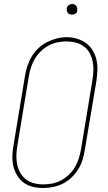

<svg xmlns="http://www.w3.org/2000/svg" viewBox="-20 -932 540 960"><path d="M195 8Q169 8 143.5 2Q118 -4 98 -19Q78 -34 65 -56Q52 -78 46.5 -103Q41 -128 42 -155Q43 -182 48 -208L105 -553Q109 -578 117 -602.5Q125 -627 138.5 -649.5Q152 -672 171.5 -690.5Q191 -709 214.5 -721Q238 -733 263 -739.5Q288 -746 313 -746Q340 -746 365 -738.5Q390 -731 410.5 -716Q431 -701 444 -679Q457 -657 462.5 -632Q468 -607 467 -580.5Q466 -554 462 -527L404 -182Q400 -157 392.5 -132.5Q385 -108 371 -85.5Q357 -63 337.5 -44.5Q318 -26 294.5 -14Q271 -2 245.5 3Q220 8 195 8ZM196 -10Q219 -10 242 -14.5Q265 -19 286 -30.5Q307 -42 325 -59Q343 -76 355 -97Q367 -118 374 -140Q381 -162 385 -185L442 -530Q446 -554 447 -578Q448 -602 443.5 -624.5Q439 -647 428 -667Q417 -687 398.5 -700.5Q380 -714 357.5 -719.5Q335 -725 311 -725Q288 -725 265.5 -720Q243 -715 222 -703.5Q201 -692 183.5 -675Q166 -658 154 -637.5Q142 -617 135 -595Q128 -573 124 -550L67 -205Q63 -182 62 -158Q61 -134 65.5 -111.5Q70 -89 81 -69Q92 -49 109.5 -35.5Q127 -22 149.5 -16Q172 -10 196 -10ZM340 -859Q334 -859 328 -861Q322 -863 318.5 -868Q315 -873 314 -879Q313 -885 314 -891Q315 -896 317.5 -900Q320 -904 323.5 -906.5Q327 -909 331.5 -910.5Q336 -912 340 -912Q347 -912 352.5 -909.5Q358 -907 361.5 -902Q365 -897 366 -891Q367 -885 366 -879Q366 -874 363.5 -870Q361 -866 357 -863.5Q353 -861 349 -860Q345 -859 340 -859Z"/></svg>

Font: Iosevka Slab Thin
Style: Italic
Weight: 100
Italic angle: -9°
Monospace: yes
Designer: Belleve Invis
Foundry: Belleve Invis
Version: Version 11.1.1; ttfautohint (v1.8.3)